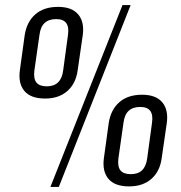

<svg xmlns="http://www.w3.org/2000/svg" viewBox="-20 -727 711 754"><path d="M157 -340Q101 -340 76 -369.5Q51 -399 58 -451L77 -589Q85 -641 118.5 -670.5Q152 -700 208 -700Q262 -700 287 -670.5Q312 -641 305 -589L285 -451Q278 -399 244.5 -369.5Q211 -340 157 -340ZM164 -388Q220 -388 228 -450L247 -590Q256 -652 201 -652Q172 -652 155.5 -637Q139 -622 135 -590L115 -450Q111 -418 123 -403Q135 -388 164 -388ZM461 -707H493L211 7H178ZM487 5Q431 5 406 -24.5Q381 -54 388 -106L407 -244Q415 -296 448.5 -325.5Q482 -355 538 -355Q592 -355 617 -325.5Q642 -296 635 -244L615 -106Q608 -54 574.5 -24.5Q541 5 487 5ZM494 -43Q550 -43 558 -105L577 -245Q586 -307 531 -307Q502 -307 485.5 -292Q469 -277 465 -245L445 -105Q441 -73 453 -58Q465 -43 494 -43Z"/></svg>

Font: Pathway Extreme SemiCondensed ExtraLight
Style: Italic
Weight: 250
Width: 4
Italic angle: -8°
Version: Version 1.001;gftools[0.9.26]